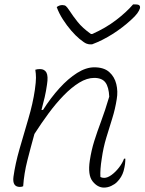

<svg xmlns="http://www.w3.org/2000/svg" viewBox="-20 -842 655 870"><path d="M140 -526Q149 -529 161 -529Q182 -529 190.5 -513Q199 -497 193 -459Q189 -430 182.5 -401.5Q176 -373 168 -344H175Q210 -399 249.5 -442.5Q289 -486 329.5 -511.5Q370 -537 407 -537Q451 -537 475 -515.5Q499 -494 507 -461Q515 -428 509 -393Q502 -348 488.5 -305Q475 -262 461.5 -217.5Q448 -173 441 -123Q437 -98 435.5 -77.5Q434 -57 435 -40Q442 -36 452 -36Q467 -36 485 -49Q503 -62 519 -82.5Q535 -103 542 -123H548Q548 -111 546.5 -98.5Q545 -86 540 -67Q532 -39 510 -17Q500 -7 484 0.5Q468 8 451 8Q422 8 399.5 -20.5Q377 -49 387 -115Q394 -161 407 -202.5Q420 -244 438 -292Q456 -340 475 -404Q473 -448 457.5 -468.5Q442 -489 407 -489Q374 -489 339 -467.5Q304 -446 268.5 -409.5Q233 -373 199.5 -327.5Q166 -282 136 -235Q119 -174 104 -115Q89 -56 85 2Q78 5 70 5Q35 5 41 -41Q49 -99 68.5 -167Q88 -235 108.5 -304Q129 -373 138 -435Q143 -471 143 -489.5Q143 -508 140 -526ZM397 -641H388Q381 -641 371.5 -644.5Q362 -648 340 -666Q323 -680 303 -703Q283 -726 265 -754Q247 -782 237 -810Q249 -819 262 -819Q273 -819 278.5 -814.5Q284 -810 294 -795Q310 -770 332 -742.5Q354 -715 392 -688H398Q459 -715 506 -751Q553 -787 583 -822H593Q608 -822 612 -817Q616 -812 614 -804Q611 -794 602 -781.5Q593 -769 573 -751Q536 -717 490.5 -688Q445 -659 397 -641Z"/></svg>

Font: Recursive Sn Csl St Lt
Style: Italic
Weight: 300
Italic angle: -15°
Version: Version 1.079;hotconv 1.0.112;makeotfexe 2.5.65598; ttfautoh